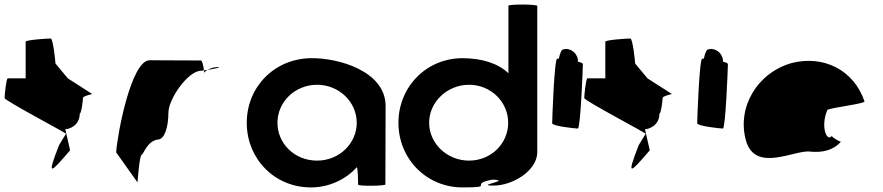

<svg xmlns="http://www.w3.org/2000/svg" viewBox="-48 -810 3854 838"><path d="M-28 -382C-28 -371 248 -226 240 -226L210 -177C154 -34 172 -54 258 -154L237 -246C253 -246 300 -261 300 -314C307 -314 314 -371 314 -382C314 -392 361 -400 354 -400L248 -468L194 -533C194 -540 184 -642 173 -642C162 -642 64 -636 64 -628V-468H-14C-21 -468 -28 -392 -28 -382Z M459 -145 552 -14C552 -6 560 -135 571 -135C581 -142 595 -194 641 -201C671 -201 687 -258 687 -318C687 -378 773 -501 829 -501C829 -501 834 -502 842 -503C840 -520 835 -546 829 -546C829 -546 687 -547 605 -547C525 -547 464 -225 459 -145ZM842 -503C843 -498 843 -494 843 -491C843 -494 849 -500 858 -505C852 -504 847 -504 842 -503ZM858 -505C888 -510 927 -517 900 -517C884 -517 869 -511 858 -505Z M1029 -274C1029 -118 1149 8 1309 8C1390 8 1463 -28 1509 -80C1515 -76 1515 -4 1515 -4C1515 3 1634 2 1634 -5L1635 -347C1635 -500 1428 -558 1309 -556C1149 -554 1029 -430 1029 -274ZM1163 -274C1163 -366 1240 -440 1336 -440C1431 -440 1509 -366 1509 -274C1509 -184 1433 -109 1336 -109C1237 -109 1163 -184 1163 -274Z M1691 -274C1691 -118 1812 8 1971 8C2121 8 1992 -6 2102 -26C2190 -23 2021 0 2106 0C2191 0 2297 -66 2297 -146V-784C2297 -792 2171 -792 2171 -785V-490C2129 -532 2057 -556 1971 -556C1812 -556 1691 -430 1691 -274ZM1825 -274C1825 -366 1905 -440 1999 -440C2094 -440 2170 -366 2170 -274C2170 -184 2096 -109 1999 -109C1903 -109 1825 -184 1825 -274Z M2362 -272C2362 -260 2461 -249 2474 -249C2486 -249 2496 -518 2496 -530C2496 -534 2487 -538 2474 -541C2475 -548 2474 -556 2470 -564C2460 -588 2432 -602 2409 -594C2403 -594 2396 -578 2391 -554H2384C2371 -554 2362 -284 2362 -272Z M2502 -382C2502 -371 2778 -226 2770 -226L2740 -177C2684 -34 2702 -54 2788 -154L2767 -246C2783 -246 2830 -261 2830 -314C2837 -314 2844 -371 2844 -382C2844 -392 2891 -400 2884 -400L2778 -468L2724 -533C2724 -540 2714 -642 2703 -642C2692 -642 2594 -636 2594 -628V-468H2516C2509 -468 2502 -392 2502 -382Z M2995 -272C2995 -260 3094 -249 3107 -249C3119 -249 3129 -518 3129 -530C3129 -534 3120 -538 3107 -541C3108 -548 3107 -556 3103 -564C3093 -588 3065 -602 3042 -594C3036 -594 3029 -578 3024 -554H3017C3004 -554 2995 -284 2995 -272Z M3208 -196C3249 -52 3426 -160 3490 -148C3540 -144 3586 -152 3622 -191C3614 -193 3581 -212 3583 -217C3561 -188 3532 -257 3563 -330C3575 -340 3735 -358 3725 -368C3678 -506 3545 -570 3408 -535C3257 -493 3167 -341 3208 -196ZM3583 -218V-217ZM3623 -192 3622 -191C3624 -191 3624 -191 3623 -190Z"/></svg>

Font: Ampere
Style: SC
Weight: 400
Version: Version 1